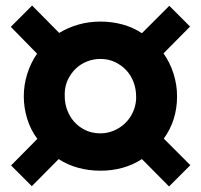

<svg xmlns="http://www.w3.org/2000/svg" viewBox="-20 -712 726 694"><path d="M95 -39 20 -114Q44 -138 67.5 -162Q91 -186 115 -210Q91 -242 78.5 -282Q66 -322 66 -364Q66 -405 78.5 -445Q91 -485 114 -518Q90 -542 66.5 -566.5Q43 -591 19 -615L96 -692Q121 -667 145 -642.5Q169 -618 194 -593Q227 -613 264.5 -623.5Q302 -634 343 -634Q385 -634 423 -623.5Q461 -613 493 -592L592 -691L667 -616Q643 -592 619 -567.5Q595 -543 571 -519Q594 -487 607 -446.5Q620 -406 620 -364Q620 -277 572 -211L668 -115L591 -38Q566 -63 542 -87.5Q518 -112 493 -137Q461 -116 423 -105.5Q385 -95 343 -95Q301 -95 262.5 -105.5Q224 -116 192 -137Q168 -112 143.5 -88Q119 -64 95 -39ZM343 -230Q367 -230 389.5 -239Q412 -248 430 -264.5Q448 -281 459 -303.5Q470 -326 472 -352V-364Q472 -390 463 -414.5Q454 -439 437 -457.5Q420 -476 396 -487.5Q372 -499 343 -499Q318 -499 295 -490Q272 -481 254.5 -464.5Q237 -448 226 -425.5Q215 -403 214 -376V-364Q214 -338 223 -314Q232 -290 248.5 -271.5Q265 -253 289 -241.5Q313 -230 343 -230Z"/></svg>

Font: Rosa Sans Black
Style: Italic
Weight: 900
Italic angle: -12°
Designer: Pentagram / MCKL
Foundry: Pentagram / MCKL
Version: Version 1.005;September 16, 2019;FontCreator 11.5.0.2425 64-